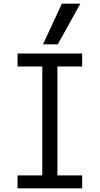

<svg xmlns="http://www.w3.org/2000/svg" viewBox="-20 -1020 540 1040"><path d="M75 0V-70H209V-660H75V-730H425V-660H291V-70H425V0ZM293 -780H213L315 -1000H415Z"/></svg>

Font: M PLUS 1 Code
Style: Regular
Weight: 400
Designer: Coji Morishita
Foundry: UNDERFOREST DESIGN
Version: Version 1.005